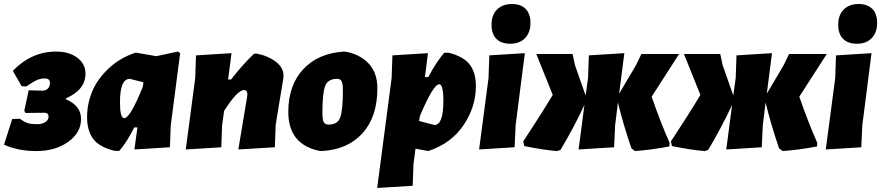

<svg xmlns="http://www.w3.org/2000/svg" viewBox="-37 -741 4392 957"><path d="M144 12Q53 12 -17 -20L24 -148L62 -149Q86 -132 102.5 -127Q119 -122 149 -122Q173 -122 189 -132.5Q205 -143 205 -159Q205 -180 182 -179L90 -178L84 -189L106 -291L174 -289Q191 -289 201.5 -299.5Q212 -310 212 -327Q212 -350 187 -350Q165 -350 147 -342Q129 -334 94 -310L71 -311L27 -388Q120 -484 243 -484Q307 -484 348 -453.5Q389 -423 389 -374Q389 -293 292 -251V-246Q367 -214 367 -148Q367 -80 303 -34Q239 12 144 12Z M637 -478H644L742 -461L850 -484L861 -476L814 -116L810 -7L633 4L648 -106H632Q597 -35 558 11H535Q457 -8 427 -49.5Q397 -91 397 -157Q397 -221 421 -281.5Q445 -342 501 -396.5Q557 -451 637 -478ZM561 -231Q561 -152 582 -152Q612 -152 675 -309L678 -331L610 -348Q561 -348 561 -231Z M889 4 936 -352 940 -465 1117 -476 1100 -345H1115Q1172 -419 1229 -473L1242 -474Q1299 -463 1338 -433Q1377 -403 1376 -363L1375 -349L1337 -119L1333 -7L1151 4L1195 -260L1196 -270Q1196 -292 1179 -292Q1146 -292 1080 -188L1070 -116L1066 -7Z M1678 -484 1694 -482Q1764 -466 1804 -420.5Q1844 -375 1844 -301Q1844 -159 1770 -77Q1696 5 1566 12L1550 10Q1400 -24 1400 -183Q1400 -316 1474.5 -396Q1549 -476 1678 -484ZM1643 -348Q1597 -348 1583.5 -312Q1570 -276 1570 -179Q1570 -145 1576.5 -132.5Q1583 -120 1602 -120Q1646 -120 1659 -156Q1672 -192 1672 -290Q1672 -323 1666 -335.5Q1660 -348 1643 -348Z M2096 -476 2081 -357H2098Q2135 -428 2177 -478H2200Q2274 -459 2304.5 -419Q2335 -379 2335 -311Q2335 -209 2274 -118Q2213 -27 2100 11H2093L2034 0L2024 76L2020 185L1843 196L1915 -352L1919 -465ZM2152 -321Q2123 -321 2056 -163L2052 -138L2128 -118Q2173 -118 2173 -238Q2173 -321 2152 -321Z M2515 -721Q2559 -721 2583 -696.5Q2607 -672 2607 -627Q2607 -579 2580 -551Q2553 -523 2507 -523Q2461 -523 2437 -547.5Q2413 -572 2413 -618Q2413 -666 2440.5 -693.5Q2468 -721 2515 -721ZM2579 -476 2533 -116 2528 -7 2351 4 2398 -352 2402 -465Z M2740 12Q2674 7 2576 -13L2571 -36Q2665 -179 2718 -268L2636 -472H2817L2829 -416L2882 -265L2894 -352L2898 -465L3075 -476L3049 -274L3133 -416L3160 -472H3348L3211 -259Q3257 -127 3301 -28L3299 -11Q3210 6 3128 12L3110 -2Q3068 -126 3043 -230L3029 -116L3024 -7L2847 4L2876 -218Q2821 -101 2757 6Z M3476 12Q3410 7 3312 -13L3307 -36Q3401 -179 3454 -268L3372 -472H3553L3565 -416L3618 -265L3630 -352L3634 -465L3811 -476L3785 -274L3869 -416L3896 -472H4084L3947 -259Q3993 -127 4037 -28L4035 -11Q3946 6 3864 12L3846 -2Q3804 -126 3779 -230L3765 -116L3760 -7L3583 4L3612 -218Q3557 -101 3493 6Z M4243 -721Q4287 -721 4311 -696.5Q4335 -672 4335 -627Q4335 -579 4308 -551Q4281 -523 4235 -523Q4189 -523 4165 -547.5Q4141 -572 4141 -618Q4141 -666 4168.5 -693.5Q4196 -721 4243 -721ZM4307 -476 4261 -116 4256 -7 4079 4 4126 -352 4130 -465Z"/></svg>

Font: Alegreya Sans Black
Style: Italic
Weight: 900
Italic angle: -7°
Designer: Juan Pablo del Peral
Foundry: Huerta Tipografica
Version: Version 2.007